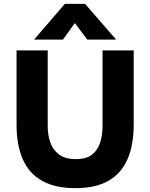

<svg xmlns="http://www.w3.org/2000/svg" viewBox="-20 -970 781 998"><path d="M372 8Q267 8 199 -30Q131 -68 98.5 -142Q66 -216 66 -322V-708H228V-313Q228 -270 241 -231Q254 -192 286 -167.5Q318 -143 374 -143Q431 -143 460.5 -168Q490 -193 501.5 -232Q513 -271 513 -313V-708H675V-322Q675 -217 643 -143Q611 -69 544 -30.5Q477 8 372 8ZM157 -764 317 -950H422L584 -764H434L369 -850L307 -764Z"/></svg>

Font: Onest ExtraBold
Style: Regular
Weight: 800
Designer: Dmitri Voloshin, Andrey Kudryavtsev
Foundry: Dmitri Voloshin, Andrey Kudryavtsev
Version: Version 1.000;gftools[0.9.33]